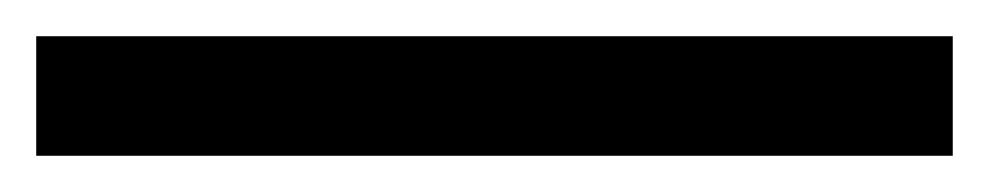

<svg xmlns="http://www.w3.org/2000/svg" viewBox="-23 -846 546 106"><path d="M503 -760V-826H-3V-760Z"/></svg>

Font: Noto Sans Elbasan
Style: Regular
Weight: 400
Designer: Monotype Design Team
Foundry: Monotype Imaging Inc.
Version: Version 2.004